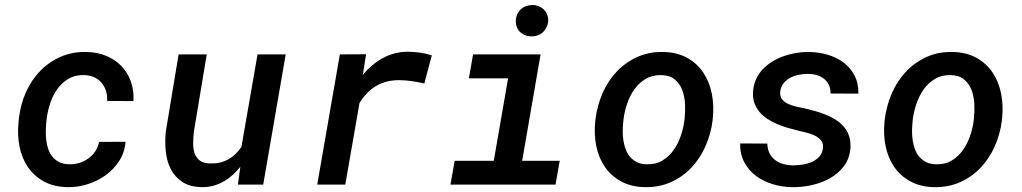

<svg xmlns="http://www.w3.org/2000/svg" viewBox="-20 -749 4148 779"><path d="M260.7 -82.5Q281.7 -82 302 -88.1Q322.3 -94.2 338.6 -106.2Q355 -118.2 366.5 -135Q377.9 -151.9 381.8 -173.3L489.3 -173.8Q485.8 -130.9 463.9 -96.4Q441.9 -62 408.7 -38.1Q375.5 -14.2 335 -1.5Q294.4 11.2 254.4 10.3Q197.8 9.3 157.7 -12.9Q117.7 -35.2 93 -71.5Q68.4 -107.9 59.1 -155Q49.8 -202.1 55.2 -253.4L57.1 -271.5Q63.5 -326.2 85.4 -375.2Q107.4 -424.3 142.8 -460.9Q178.2 -497.6 226.1 -518.6Q273.9 -539.6 332 -538.1Q375.5 -537.1 411.4 -522.2Q447.3 -507.3 472.4 -481.2Q497.6 -455.1 510.7 -418.9Q523.9 -382.8 521.5 -338.9L414.6 -339.4Q416 -360.8 410.2 -379.6Q404.3 -398.4 392.6 -412.6Q380.9 -426.8 363.3 -435.1Q345.7 -443.4 323.2 -444.3Q286.6 -445.8 259.8 -430.4Q232.9 -415 214.4 -390.1Q195.8 -365.2 185.1 -334Q174.3 -302.7 169.9 -271.5L168 -253.9Q166 -235.8 165.8 -216.3Q165.5 -196.8 168 -178Q170.4 -159.2 176.5 -142.1Q182.6 -125 193.6 -112.1Q204.6 -99.1 220.9 -91.1Q237.3 -83 260.7 -82.5Z M955.1 -72.3Q940.4 -53.7 923.1 -38.3Q905.8 -22.9 886.2 -12Q866.7 -1 844.7 4.9Q822.8 10.7 798.3 10.3Q750.5 9.3 720 -10.7Q689.5 -30.8 673.1 -62.7Q656.7 -94.7 652.6 -134.8Q648.4 -174.8 652.8 -215.8L704.6 -528.3H818.8L766.6 -214.4Q764.2 -192.4 763.7 -169.7Q763.2 -147 769 -128.7Q774.9 -110.4 789.6 -98.4Q804.2 -86.4 832 -85.9Q873.5 -84.5 905 -101.8Q936.5 -119.1 959.5 -152.8L1024.9 -528.3H1139.2L1047.9 0H945.3Z M1635.3 -539.1Q1659.7 -538.6 1684.1 -535.4Q1708.5 -532.2 1731.9 -524.4L1701.7 -410.2Q1676.8 -416 1652.1 -419.7Q1627.4 -423.3 1601.6 -423.8Q1546.9 -424.3 1506.6 -400.6Q1466.3 -377 1438.5 -330.6L1380.9 0H1267.1L1358.9 -528.3L1465.3 -528.8L1452.1 -445.3Q1469.7 -466.3 1490 -483.6Q1510.3 -501 1533.2 -513.4Q1556.2 -525.9 1581.5 -532.5Q1606.9 -539.1 1635.3 -539.1Z M1899.4 -528.3H2173.3L2098.6 -96.7H2251L2233.9 0H1807.6L1824.7 -96.7H1983.4L2041.5 -431.2H1882.3ZM2072.8 -663.1Q2072.8 -677.2 2077.6 -689Q2082.5 -700.7 2091.3 -709.5Q2100.1 -718.3 2112.1 -723.1Q2124 -728 2138.2 -728.5Q2151.9 -729 2163.8 -724.6Q2175.8 -720.2 2184.8 -712.2Q2193.8 -704.1 2199 -692.6Q2204.1 -681.2 2204.1 -667Q2204.1 -652.8 2198.7 -640.9Q2193.4 -628.9 2184.6 -620.1Q2175.8 -611.3 2163.6 -606.4Q2151.4 -601.6 2137.7 -601.6Q2124 -601.1 2112.1 -605.5Q2100.1 -609.9 2091.3 -617.9Q2082.5 -626 2077.6 -637.5Q2072.8 -648.9 2072.8 -663.1Z M2396 -265.6Q2402.8 -320.3 2424.6 -370.4Q2446.3 -420.4 2481.7 -458Q2517.1 -495.6 2565.2 -517.6Q2613.3 -539.6 2672.4 -538.1Q2728.5 -536.6 2768.8 -513.9Q2809.1 -491.2 2833.7 -454.1Q2858.4 -417 2867.9 -369.4Q2877.4 -321.8 2872.1 -270.5L2871.1 -259.8Q2864.3 -205.1 2842.3 -155.5Q2820.3 -106 2784.9 -68.6Q2749.5 -31.2 2701.4 -9.8Q2653.3 11.7 2594.7 10.3Q2539.1 8.8 2498.8 -13.7Q2458.5 -36.1 2433.6 -72.8Q2408.7 -109.4 2399.2 -156.7Q2389.6 -204.1 2395 -255.4ZM2508.8 -255.4Q2506.8 -237.3 2506.6 -217.8Q2506.3 -198.2 2509.3 -179.2Q2512.2 -160.2 2518.6 -143.1Q2524.9 -126 2536.1 -112.8Q2547.4 -99.6 2563.7 -91.3Q2580.1 -83 2603 -82.5Q2639.6 -81.1 2666.7 -97.2Q2693.8 -113.3 2712.4 -139.2Q2731 -165 2741.9 -197.3Q2752.9 -229.5 2756.8 -260.3L2757.8 -270Q2760.7 -296.9 2759.3 -327.1Q2757.8 -357.4 2748.3 -383.1Q2738.8 -408.7 2718.5 -426Q2698.2 -443.4 2664.1 -444.3Q2627.4 -445.3 2600.1 -429.2Q2572.8 -413.1 2554.2 -387Q2535.6 -360.8 2524.7 -328.6Q2513.7 -296.4 2509.8 -265.6Z M3318.8 -146Q3321.8 -166.5 3311.3 -179.2Q3300.8 -191.9 3284.2 -199.7Q3267.6 -207.5 3248.3 -211.9Q3229 -216.3 3215.3 -219.7Q3195.3 -224.6 3173.8 -231Q3152.3 -237.3 3132.1 -246.1Q3111.8 -254.9 3093.5 -266.8Q3075.2 -278.8 3062 -294.4Q3048.8 -310.1 3041.3 -329.8Q3033.7 -349.6 3035.2 -374.5Q3036.6 -402.8 3046.9 -426Q3057.1 -449.2 3074.2 -467.5Q3091.3 -485.8 3113.8 -499.5Q3136.2 -513.2 3161.1 -521.7Q3186 -530.3 3211.9 -534.4Q3237.8 -538.6 3262.7 -538.1Q3301.3 -537.6 3337.6 -527.1Q3374 -516.6 3402.1 -495.6Q3430.2 -474.6 3446.8 -443.1Q3463.4 -411.6 3462.9 -369.1L3349.6 -369.6Q3350.1 -389.6 3342.8 -404.5Q3335.4 -419.4 3323 -429.4Q3310.5 -439.5 3293.7 -444.3Q3276.9 -449.2 3257.8 -449.2Q3240.7 -449.2 3222.2 -445.8Q3203.6 -442.4 3187.7 -434.3Q3171.9 -426.3 3160.4 -412.8Q3148.9 -399.4 3146 -379.9Q3143.1 -359.9 3152.1 -347.7Q3161.1 -335.4 3176.3 -328.1Q3191.4 -320.8 3209.2 -316.9Q3227.1 -313 3241.2 -310.1Q3262.2 -305.2 3284.7 -299.1Q3307.1 -293 3328.6 -284.4Q3350.1 -275.9 3369.1 -264.2Q3388.2 -252.4 3402.3 -236.3Q3416.5 -220.2 3424.1 -199.7Q3431.6 -179.2 3430.7 -152.8Q3428.2 -107.9 3405.3 -76.7Q3382.3 -45.4 3347.7 -25.9Q3313 -6.3 3272 2.4Q3231 11.2 3192.9 10.3Q3153.3 9.8 3115.2 -1.7Q3077.1 -13.2 3047.6 -35.2Q3018.1 -57.1 3000.2 -90.1Q2982.4 -123 2982.9 -167L3093.3 -166.5Q3093.8 -143.6 3102.3 -127Q3110.8 -110.4 3125 -99.6Q3139.2 -88.9 3158.2 -83.5Q3177.2 -78.1 3198.7 -78.1Q3215.8 -78.1 3235.6 -81.1Q3255.4 -84 3272.9 -91.6Q3290.5 -99.1 3303.2 -112.3Q3315.9 -125.5 3318.8 -146Z M3569.8 -265.6Q3576.7 -320.3 3598.4 -370.4Q3620.1 -420.4 3655.5 -458Q3690.9 -495.6 3739 -517.6Q3787.1 -539.6 3846.2 -538.1Q3902.3 -536.6 3942.6 -513.9Q3982.9 -491.2 4007.6 -454.1Q4032.2 -417 4041.7 -369.4Q4051.3 -321.8 4045.9 -270.5L4044.9 -259.8Q4038.1 -205.1 4016.1 -155.5Q3994.1 -106 3958.7 -68.6Q3923.3 -31.2 3875.2 -9.8Q3827.1 11.7 3768.6 10.3Q3712.9 8.8 3672.6 -13.7Q3632.3 -36.1 3607.4 -72.8Q3582.5 -109.4 3573 -156.7Q3563.5 -204.1 3568.8 -255.4ZM3682.6 -255.4Q3680.7 -237.3 3680.4 -217.8Q3680.2 -198.2 3683.1 -179.2Q3686 -160.2 3692.4 -143.1Q3698.7 -126 3710 -112.8Q3721.2 -99.6 3737.5 -91.3Q3753.9 -83 3776.9 -82.5Q3813.5 -81.1 3840.6 -97.2Q3867.7 -113.3 3886.2 -139.2Q3904.8 -165 3915.8 -197.3Q3926.8 -229.5 3930.7 -260.3L3931.6 -270Q3934.6 -296.9 3933.1 -327.1Q3931.6 -357.4 3922.1 -383.1Q3912.6 -408.7 3892.3 -426Q3872.1 -443.4 3837.9 -444.3Q3801.3 -445.3 3773.9 -429.2Q3746.6 -413.1 3728 -387Q3709.5 -360.8 3698.5 -328.6Q3687.5 -296.4 3683.6 -265.6Z"/></svg>

Font: TypoPRO Roboto Mono
Style: Italic
Weight: 500
Designer: Google
Version: Version 2.000986; 2015; ttfautohint (v1.3)